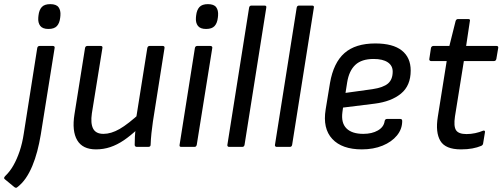

<svg xmlns="http://www.w3.org/2000/svg" viewBox="-61 -710 2429 928"><path d="M119 -478Q121 -488 131 -488H194Q199 -488 201.5 -485.5Q204 -483 203 -478L136 -59Q129 -17 119 21Q109 59 95 92.5Q81 126 63 152Q45 178 21 196Q16 200 8 194L-38 156Q-42 153 -41 149Q-40 145 -35 140Q-13 119 4 89Q21 59 34 20.5Q47 -18 54 -65ZM173 -570Q145 -570 133.5 -585Q122 -600 124 -625L125 -635Q128 -662 141 -676Q154 -690 182 -690Q211 -690 222 -675Q233 -660 231 -635L230 -625Q227 -598 214 -584Q201 -570 173 -570Z M403 12Q338 12 312 -32.5Q286 -77 299 -158L350 -478Q352 -488 362 -488H425Q436 -488 434 -478L383 -162Q376 -114 389 -88.5Q402 -63 439 -63Q476 -63 517 -86.5Q558 -110 619 -166L605 -87Q570 -54 537.5 -32Q505 -10 472 1Q439 12 403 12ZM601 0Q596 0 593 -2.5Q590 -5 590 -10Q590 -29 591 -49Q592 -69 595 -90L596 -132L651 -478Q652 -483 655 -485.5Q658 -488 662 -488H725Q736 -488 734 -477L678 -122Q674 -95 671 -66.5Q668 -38 667 -10Q667 0 655 0Z M815 0Q805 0 807 -10L881 -478Q883 -488 893 -488H955Q960 -488 963 -485.5Q966 -483 965 -478L890 -10Q889 -6 886.5 -3Q884 0 879 0ZM935 -570Q907 -570 895.5 -585Q884 -600 886 -625L887 -635Q890 -662 903 -676Q916 -690 944 -690Q973 -690 984 -675Q995 -660 993 -635L992 -625Q989 -598 976 -584Q963 -570 935 -570Z M1046 0Q1042 0 1039.5 -3Q1037 -6 1038 -10L1143 -673Q1145 -683 1154 -683H1218Q1223 -683 1225 -680.5Q1227 -678 1226 -673L1121 -10Q1119 0 1110 0Z M1276 0Q1272 0 1269.5 -3Q1267 -6 1268 -10L1373 -673Q1375 -683 1384 -683H1448Q1453 -683 1455 -680.5Q1457 -678 1456 -673L1351 -10Q1349 0 1340 0Z M1688 12Q1592 12 1545 -38.5Q1498 -89 1513 -181L1534 -309Q1551 -407 1604 -453.5Q1657 -500 1753 -500Q1838 -500 1881 -466Q1924 -432 1924 -369Q1924 -296 1877 -257.5Q1830 -219 1750 -209L1597 -190L1594 -168Q1587 -116 1613.5 -89.5Q1640 -63 1695 -63Q1737 -63 1765.5 -79.5Q1794 -96 1798 -124Q1800 -135 1809 -135H1874Q1883 -135 1883 -125Q1883 -86 1857.5 -55Q1832 -24 1788 -6Q1744 12 1688 12ZM1609 -261 1739 -279Q1792 -287 1814.5 -306.5Q1837 -326 1837 -364Q1837 -393 1813 -409Q1789 -425 1745 -425Q1687 -425 1656.5 -396.5Q1626 -368 1617 -312Z M2167 12Q2092 12 2067.5 -29Q2043 -70 2055 -145L2098 -415H2022Q2018 -415 2015.5 -418Q2013 -421 2014 -425L2022 -478Q2023 -483 2026.5 -485.5Q2030 -488 2034 -488H2111L2141 -608Q2144 -618 2153 -618H2202Q2213 -618 2210 -608L2192 -488H2338Q2349 -488 2347 -478L2338 -425Q2337 -421 2334.5 -418Q2332 -415 2327 -415H2181L2138 -147Q2131 -100 2143 -81Q2155 -62 2194 -62Q2215 -62 2236 -66.5Q2257 -71 2273 -78Q2278 -80 2281 -78Q2284 -76 2283 -71L2274 -16Q2273 -9 2265 -5Q2246 3 2222 7.5Q2198 12 2167 12Z"/></svg>

Font: Sofia Sans Hairline
Style: Italic
Weight: 1
Italic angle: -9°
Designer: Botio Nikoltchev, Ani Petrova
Foundry: lettersoup
Version: Version 4.102